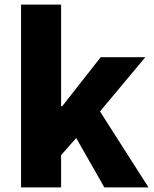

<svg xmlns="http://www.w3.org/2000/svg" viewBox="-20 -819 674 839"><path d="M72 0V-799H247V-355H252L420 -569H615L417 -332L629 0H436L313 -216L247 -141V0Z"/></svg>

Font: Source Han Sans TC Heavy
Style: Regular
Weight: 900
Designer: Ryoko NISHIZUKA Ë•øÂ°öÊ∂ºÂ≠ê (kana, bopomofo & ideographs); Paul D. Hunt (Latin, Greek & Cyrillic); Sandoll Communicatio
Foundry: Adobe
Version: Version 2.004;hotconv 1.0.118;makeotfexe 2.5.65603